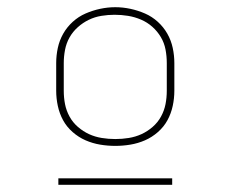

<svg xmlns="http://www.w3.org/2000/svg" viewBox="-20 -722 640 533"><path d="M300 -317Q279 -317 258 -320.5Q237 -324 217.5 -332.5Q198 -341 181.5 -355.5Q165 -370 155 -388.5Q145 -407 140.5 -428Q136 -449 136 -470V-547Q136 -568 140.5 -589Q145 -610 155.5 -628.5Q166 -647 182 -661.5Q198 -676 217.5 -684.5Q237 -693 258 -697.5Q279 -702 300 -702Q321 -702 342 -697.5Q363 -693 382.5 -684.5Q402 -676 418 -661.5Q434 -647 444.5 -628.5Q455 -610 459.5 -589Q464 -568 464 -547V-470Q464 -449 459.5 -428Q455 -407 445 -388.5Q435 -370 418.5 -355.5Q402 -341 382.5 -332.5Q363 -324 342 -320.5Q321 -317 300 -317ZM300 -336Q319 -336 337.5 -339Q356 -342 372.5 -349.5Q389 -357 403.5 -369.5Q418 -382 427 -398.5Q436 -415 439.5 -433Q443 -451 443 -470V-547Q443 -566 439.5 -584.5Q436 -603 426.5 -619Q417 -635 403 -647.5Q389 -660 371.5 -667.5Q354 -675 335.5 -678Q317 -681 298 -681Q280 -681 261.5 -678Q243 -675 226.5 -667Q210 -659 196 -646.5Q182 -634 173 -618Q164 -602 160.5 -583.5Q157 -565 157 -547V-470Q157 -451 160.5 -433Q164 -415 173 -398.5Q182 -382 196.5 -369.5Q211 -357 227.5 -349.5Q244 -342 262.5 -339Q281 -336 300 -336ZM142 -209V-227H458V-209Z"/></svg>

Font: Iosevka Curly Thin Extended
Style: Regular
Weight: 100
Width: 7
Monospace: yes
Designer: Belleve Invis
Foundry: Belleve Invis
Version: Version 11.1.0; ttfautohint (v1.8.3)